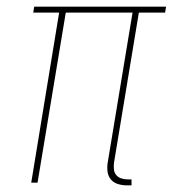

<svg xmlns="http://www.w3.org/2000/svg" viewBox="-20 -550 540 578"><path d="M361 8Q348 8 335 4Q322 0 314 -9.5Q306 -19 304 -32Q302 -45 304 -59L379 -512H178L93 0H74L158 -512H80L83 -530H480L477 -512H398L323 -59Q322 -49 323 -39.5Q324 -30 330 -23Q336 -16 345 -13Q354 -10 364 -10H376V8Z"/></svg>

Font: Iosevka Slab Thin Oblique
Style: Regular
Weight: 100
Italic angle: -9°
Monospace: yes
Designer: Belleve Invis
Foundry: Belleve Invis
Version: Version 11.1.0; ttfautohint (v1.8.3)